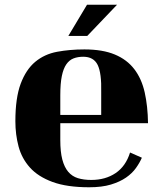

<svg xmlns="http://www.w3.org/2000/svg" viewBox="-20 -722 691 812"><path d="M580 -55Q571 -34 555 -11.5Q539 11 513 29Q487 47 449 58.5Q411 70 357 70Q263 70 202 47.5Q141 25 106.5 -13.5Q72 -52 58.5 -102.5Q45 -153 45 -209Q45 -308 67.5 -368Q90 -428 129 -460.5Q168 -493 221.5 -503Q275 -513 337 -513Q414 -513 465.5 -491.5Q517 -470 548 -429.5Q579 -389 592 -331Q605 -273 606 -201H235V-130Q235 -80 243.5 -47.5Q252 -15 268.5 4.5Q285 24 309.5 31.5Q334 39 366 39Q426 39 469 10Q512 -19 530 -77ZM332 -482Q309 -482 291 -475Q273 -468 260.5 -450Q248 -432 241.5 -400.5Q235 -369 235 -319V-236H408V-331Q410 -413 393 -447.5Q376 -482 332 -482ZM349 -570H269L348 -702H475Z"/></svg>

Font: Cafe24 ClassicType
Style: Regular
Weight: 400
Designer: Cafe24 thkim, hmlim, mnelim & 4IR
Foundry: Cafe24
Version: Version 1.000